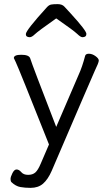

<svg xmlns="http://www.w3.org/2000/svg" viewBox="-20 -745 540 929"><path d="M128 164Q101 164 78.5 160Q56 156 35 136Q31 131 31 121Q31 111 40 93Q49 75 60 75Q72 75 83 88Q94 101 116 101Q138 101 151 89.5Q164 78 177 47L217 -46Q70 -416 56 -445L47 -464Q47 -480 83 -480Q120 -480 126 -463Q135 -433 252 -131L360 -382Q378 -421 392 -475Q395 -485 410 -485Q426 -485 442 -473.5Q458 -462 458 -452Q458 -442 438 -401Q426 -375 230 82Q212 123 188.5 143.5Q165 164 128 164ZM379 -565Q370 -565 353.5 -581Q337 -597 252 -656Q164 -594 149 -579.5Q134 -565 124 -565Q105 -565 105 -580Q105 -598 207 -710Q217 -721 227.5 -723Q238 -725 259 -725Q281 -725 292 -712.5Q303 -700 321 -681Q398 -597 398 -581Q398 -565 379 -565Z"/></svg>

Font: Moon Stars Kai T HW
Style: Regular
Weight: 400
Designer: GuiWonder
Version: Version 1.101